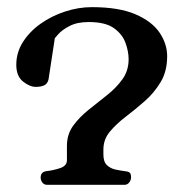

<svg xmlns="http://www.w3.org/2000/svg" viewBox="-20 -515 530 535"><path d="M111.3 0Q103 0 98.1 -6.3Q93.3 -12.7 93.3 -20Q93.3 -36.1 109.4 -38.1Q127.4 -40 147 -46.4Q166.5 -52.7 166.5 -68.4V-108.4Q166.5 -140.6 183.8 -164.6Q201.2 -188.5 226.8 -209Q252.4 -229.5 278.1 -249.8Q303.7 -270 321 -293.9Q338.4 -317.9 338.4 -350.1Q338.4 -371.6 329.6 -395.8Q320.8 -419.9 297.1 -436.8Q273.4 -453.6 227.1 -453.6Q194.8 -453.6 173.6 -442.4Q152.3 -431.2 142.6 -419.9Q132.8 -408.7 132.8 -408.7L115.2 -293.5Q112.3 -281.7 103.3 -277.3Q94.2 -272.9 79.6 -272.9Q63 -272.9 44.2 -287.8Q25.4 -302.7 25.4 -334.5Q25.4 -368.7 43.9 -397.9Q62.5 -427.2 93.3 -449Q124 -470.7 161.4 -482.9Q198.7 -495.1 235.8 -495.1Q311.5 -495.1 357.7 -475.1Q403.8 -455.1 424.8 -423.8Q445.8 -392.6 445.8 -358.4Q445.8 -316.4 427.7 -286.4Q409.7 -256.3 383.3 -233.2Q356.9 -210 330.3 -189.7Q303.7 -169.4 285.9 -147.9Q268.1 -126.5 268.1 -98.1V-84.5Q268.1 -64 278.1 -54.7Q288.1 -45.4 302 -42.5Q315.9 -39.6 327.6 -38.1Q337.9 -37.1 341.6 -33.7Q345.2 -30.3 345.2 -21Q345.2 -13.2 340.1 -6.6Q335 0 326.7 0Z"/></svg>

Font: Gelasio Medium
Style: Regular
Weight: 500
Designer: Eben Sorkin
Foundry: Eben Sorkin
Version: Version 1.008